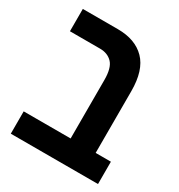

<svg xmlns="http://www.w3.org/2000/svg" viewBox="-147 -697 742 797"><g transform="rotate(30 224.0 -299.0)"><path d="M20 0V-107H245V-387Q245 -445 223 -468Q201 -491 164 -491H20V-598H188Q272 -598 318.5 -550.5Q365 -503 365 -403V-107H438V0Z"/></g></svg>

Font: Noto Sans Hebrew Condensed SemiBold
Style: Regular
Weight: 600
Width: 3
Designer: Monotype Design Team
Foundry: Monotype Imaging Inc.
Version: Version 2.004; ttfautohint (v1.8.4.7-5d5b)